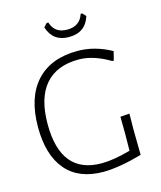

<svg xmlns="http://www.w3.org/2000/svg" viewBox="-122 -916 846 1010"><g transform="rotate(-15 301.0 -411.0)"><path d="M423 -828 440 -809Q414 -726 324 -726Q237 -726 211 -809L229 -828H238Q257 -766 325 -766Q394 -766 414 -828ZM347 -644Q441 -644 531 -594L519 -546L511 -545Q421 -599 341 -599Q221 -599 158.5 -526.5Q96 -454 96 -312Q96 -40 318 -40Q384 -40 476 -66L477 -159L476 -251L526 -255L525 -165L527 -30Q405 5 317 6Q182 6 112.5 -76Q43 -158 43 -310Q43 -471 122 -557.5Q201 -644 347 -644Z"/></g></svg>

Font: Alegreya Sans SC Light
Style: Regular
Weight: 300
Designer: Juan Pablo del Peral
Foundry: Huerta Tipografica
Version: Version 2.007